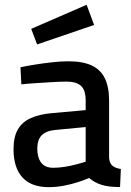

<svg xmlns="http://www.w3.org/2000/svg" viewBox="-20 -765 545 796"><path d="M182.1 10.9Q109.8 10.9 73 -29.4Q36.1 -69.6 36.1 -146.4Q36.1 -198.2 54.5 -229.1Q72.9 -260.1 108.7 -275.9Q144.5 -291.7 197.3 -296.1L335.2 -308.5V-347.4Q335.2 -391.6 315.7 -409.2Q296.2 -426.7 256.8 -426.7Q232.1 -426.7 197.7 -424.6Q163.4 -422.6 128.7 -420.3Q94.1 -418.1 68.5 -415.3L64.8 -486Q88.2 -491.2 122.5 -496.8Q156.8 -502.4 193.9 -506.6Q231 -510.9 263.7 -510.9Q323.5 -510.9 360.6 -493.4Q397.6 -475.9 415 -439.8Q432.3 -403.7 432.3 -347.4V-109.6Q434.3 -87.6 446.5 -77.6Q458.7 -67.7 481 -64.4L477.7 10.5Q453.8 10.5 435 8.3Q416.2 6.1 399.7 0.8Q385.8 -3.6 373.6 -10.4Q361.4 -17.1 349.6 -27.1Q332 -19.4 304.5 -10.3Q276.9 -1.2 245.2 4.8Q213.5 10.9 182.1 10.9ZM200.7 -69.4Q223.8 -69.4 248.7 -73.4Q273.6 -77.4 296.5 -83.5Q319.5 -89.5 335.2 -94.7V-238.3L208.8 -226.2Q170.9 -222.7 152.7 -203.9Q134.6 -185.2 134.6 -148.9Q134.6 -112.1 150.6 -90.8Q166.6 -69.4 200.7 -69.4ZM133.8 -580.8 109.4 -645.4 339.1 -745.2 370.1 -661.5Z"/></svg>

Font: TitilliumWeb ExtraLight
Style: Regular
Weight: 400
Designer: Mohamed Gaber, Accademia di Belle Arti di Urbino and others
Foundry: Kief Type Foundry, Accademia di Belle Arti di Urbino and others
Version: Version 3.000; ttfautohint (v1.8.2)